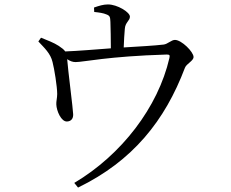

<svg xmlns="http://www.w3.org/2000/svg" viewBox="-20 -794 1040 866"><path d="M405 -740C425 -738 447 -735 460 -729C476 -723 477 -717 478 -695C479 -671 480 -612 480 -576C412 -571 330 -564 274 -562C269 -570 260 -577 245 -587C222 -602 194 -612 165 -624L153 -607C180 -578 208 -553 217 -514C225 -484 238 -403 238 -370C238 -353 233 -335 234 -323C235 -294 256 -244 283 -246C299 -247 311 -257 310 -279C310 -297 286 -483 283 -527C297 -518 308 -514 321 -514C357 -514 466 -540 731 -548C745 -548 747 -546 744 -532C693 -311 529 -96 315 31L332 52C579 -68 724 -250 814 -488C821 -507 853 -519 853 -537C853 -560 799 -614 769 -614C753 -614 736 -595 718 -593C677 -588 603 -584 538 -580C539 -608 541 -643 543 -664C545 -694 566 -700 566 -719C566 -739 509 -774 467 -774C446 -774 427 -768 404 -760Z"/></svg>

Font: Noto Serif CJK KR
Style: Regular
Weight: 400
Designer: Ryoko NISHIZUKA 西塚涼子 (kana & ideographs); Frank Grießhammer (Latin, Greek & Cyrillic); Wenlong ZHANG 张文龙 (bopomofo); San
Foundry: Adobe
Version: Version 2.001;hotconv 1.1.0;makeotfexe 2.6.0